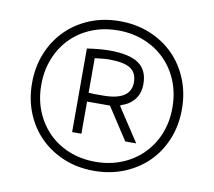

<svg xmlns="http://www.w3.org/2000/svg" viewBox="-71 -834 864 776"><g transform="rotate(10 361.0 -446.0)"><path d="M248 -621Q275 -625 298 -627Q321 -629 341 -629Q422 -629 460 -602.5Q498 -576 498 -519Q498 -481 478 -455.5Q458 -430 422 -419L421 -415L511 -278H466L380 -410H286V-278H248ZM345 -445Q459 -445 459 -519Q459 -558 432.5 -575.5Q406 -593 345 -593Q332 -593 318.5 -591.5Q305 -590 286 -588V-446Q297 -445 313 -445Q329 -445 345 -445ZM361 -139Q294 -139 238 -162Q182 -185 141 -225.5Q100 -266 77 -322.5Q54 -379 54 -445Q54 -512 77 -568.5Q100 -625 141 -666Q182 -707 238 -730Q294 -753 361 -753Q428 -753 484.5 -730Q541 -707 582 -666Q623 -625 646 -568.5Q669 -512 669 -445Q669 -379 646 -322.5Q623 -266 582 -225.5Q541 -185 484.5 -162Q428 -139 361 -139ZM361 -176Q419 -176 468.5 -196Q518 -216 554 -252Q590 -288 610 -337Q630 -386 630 -445Q630 -504 610 -553.5Q590 -603 554 -639Q518 -675 468.5 -695Q419 -715 361 -715Q302 -715 252.5 -695Q203 -675 167.5 -639Q132 -603 112 -553.5Q92 -504 92 -445Q92 -386 112 -337Q132 -288 167.5 -252Q203 -216 252.5 -196Q302 -176 361 -176Z"/></g></svg>

Font: Encode Sans Narrow
Style: ExtraLight
Weight: 200
Designer: Pablo Impallari, Andres Torresi
Foundry: Pablo Impallari, Andres Torresi
Version: Version 1.000; ttfautohint (v1.00) -l 8 -r 50 -G 200 -x 14 -